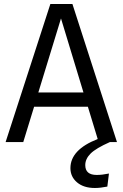

<svg xmlns="http://www.w3.org/2000/svg" viewBox="-20 -708 611 957"><path d="M528 0Q458 31 431.5 57.5Q405 84 405 115Q405 164 462 164Q489 164 523 157L515 222Q480 229 453 229Q397 229 364 201Q331 173 331 130Q331 38 467 -15L418 -176H150L96 0H8L231 -688H341L563 0ZM171 -247H396L284 -616Z"/></svg>

Font: FiraGO Book
Style: Regular
Weight: 350
Designer: bBox Type
Foundry: bBox Type GmbH
Version: Version 1.001;PS 001.001;hotconv 1.0.88;makeotf.lib2.5.64775